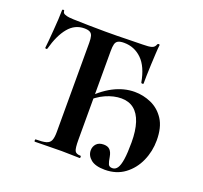

<svg xmlns="http://www.w3.org/2000/svg" viewBox="-117 -789 991 936"><g transform="rotate(20 379.0 -321.0)"><path d="M149 0Q146 0 146 -6Q146 -12 149 -12Q184 -12 202 -17Q220 -22 226.5 -37Q233 -52 233 -81V-544Q233 -566 229.5 -578.5Q226 -591 216 -596.5Q206 -602 187 -602Q138 -602 104.5 -561.5Q71 -521 51 -447Q50 -444 45 -444.5Q40 -445 40 -448Q42 -462 44 -487.5Q46 -513 48.5 -543Q51 -573 52.5 -601Q54 -629 54 -647Q54 -652 59.5 -652Q65 -652 65 -647Q65 -637 75.5 -632.5Q86 -628 99.5 -626.5Q113 -625 122 -625Q157 -624 199.5 -623Q242 -622 288 -622Q358 -622 400 -623.5Q442 -625 481 -625Q512 -625 527 -629.5Q542 -634 547 -650Q549 -654 554 -654Q559 -654 559 -650Q557 -634 555.5 -605.5Q554 -577 552.5 -545.5Q551 -514 550.5 -487.5Q550 -461 550 -448Q550 -445 544.5 -445Q539 -445 538 -448Q524 -527 485.5 -564.5Q447 -602 393 -602Q373 -602 362.5 -596.5Q352 -591 348.5 -578Q345 -565 345 -542V-81Q345 -38 351.5 -25Q358 -12 381 -12Q384 -12 384 -6Q384 0 381 0Q362 0 339 -1Q316 -2 288 -2Q248 -2 213 -1Q178 0 149 0ZM515 12Q466 12 442.5 -7.5Q419 -27 419 -54Q419 -74 432 -88Q445 -102 470 -102Q491 -102 502 -90.5Q513 -79 517 -56Q521 -31 526 -19.5Q531 -8 547 -8Q563 -8 573 -22.5Q583 -37 588 -70Q593 -103 593 -158Q593 -218 579.5 -259.5Q566 -301 539.5 -322Q513 -343 474 -343Q435 -343 393 -324.5Q351 -306 310 -265L298 -274Q360 -339 414.5 -367Q469 -395 524 -395Q569 -395 610.5 -376.5Q652 -358 678.5 -317.5Q705 -277 705 -209Q705 -152 682.5 -101.5Q660 -51 617.5 -19.5Q575 12 515 12Z"/></g></svg>

Font: Cormorant Garamond Light
Style: Regular
Weight: 300
Designer: Christian Thalmann (Catharsis Fonts)
Foundry: Catharsis Fonts
Version: Version 4.001